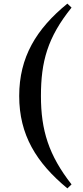

<svg xmlns="http://www.w3.org/2000/svg" viewBox="-20 -845 458 1060"><path d="M206 -315C206 -504 242 -638 375 -803L352 -825C180 -685 86 -529 86 -315C86 -101 180 53 352 195L375 173C249 12 206 -126 206 -315Z"/></svg>

Font: Noto Serif KR Black
Style: Regular
Weight: 900
Version: Version 1.001;PS 1.001;hotconv 16.6.54;makeotf.lib2.5.65590